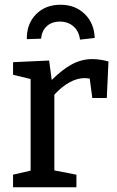

<svg xmlns="http://www.w3.org/2000/svg" viewBox="-20 -789 491 809"><path d="M437 -530 430 -376H369L358 -458Q344 -460 338 -460Q305 -460 272 -441.5Q239 -423 209 -390V-71L302 -53V0H35V-53L109 -70V-456L35 -474V-527L187 -534L198 -452Q242 -496 283 -518Q324 -540 369 -540Q401 -540 437 -530ZM379 -629 317 -622Q313 -657 290 -677.5Q267 -698 232 -698Q198 -698 177 -678.5Q156 -659 153 -626L93 -624Q92 -688 131.5 -728.5Q171 -769 235 -769Q297 -769 337 -730Q377 -691 379 -629Z"/></svg>

Font: Bitter Pro Medium
Style: Regular
Weight: 500
Designer: Sol Matas, and Bitter project Authors
Foundry: Sol Matas
Version: Version 1.010